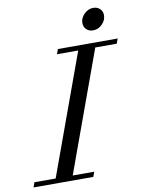

<svg xmlns="http://www.w3.org/2000/svg" viewBox="-140 -900 729 964"><g transform="rotate(-10 225.0 -418.0)"><path d="M383.3 -724.6Q362.8 -724.6 349.6 -737.5Q336.4 -750.5 336.4 -770Q336.4 -795.9 356.9 -815.9Q377.4 -835.9 402.8 -835.9Q423.8 -835.9 437 -823.2Q450.2 -810.5 450.2 -790.5Q450.2 -764.6 429.9 -744.6Q409.7 -724.6 383.3 -724.6ZM-48.3 0 -39.6 -24.9H68.8L292 -638.2H183.6L192.9 -663.1H497.6L488.3 -638.2H378.9L155.8 -24.9H265.6L256.3 0Z"/></g></svg>

Font: Elstob 14pt
Style: Italic
Weight: 400
Italic angle: -20°
Designer: Peter S. Baker
Version: Version 1.015